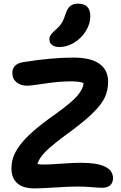

<svg xmlns="http://www.w3.org/2000/svg" viewBox="-20 -1068 668 1057"><path d="M307.1 -809.1Q280.8 -809.1 266.4 -820.6Q252 -832 252 -851.1Q252 -865.7 260.3 -877.2Q268.6 -888.7 288.1 -905.8Q310.1 -924.8 321 -943.4Q332 -961.9 341.8 -993.2Q352.1 -1023.9 368.2 -1035.9Q384.3 -1047.9 409.2 -1047.9Q477.1 -1047.9 477.1 -979Q477.1 -936 452.1 -896.2Q427.2 -856.4 387.9 -832.8Q348.6 -809.1 307.1 -809.1ZM171.9 -30.8Q104.5 -30.8 73.7 -60.3Q43 -89.8 43 -140.1Q43 -172.4 52.5 -201.2Q62 -230 87.6 -265.9Q113.3 -301.8 162.1 -344.7Q210.9 -387.7 285.2 -439.9Q372.6 -502.4 405 -539.8Q437.5 -577.1 439.9 -610.8Q417.5 -620.1 370.1 -620.1Q306.2 -620.1 228 -608.2Q149.9 -596.2 128.9 -596.2Q94.2 -596.2 71 -615Q47.9 -633.8 47.9 -667Q47.9 -689.5 62 -704.8Q76.2 -720.2 103 -725.1Q261.7 -751 383.8 -751Q480 -751 527.6 -716.8Q575.2 -682.6 575.2 -618.2Q575.2 -571.3 557.6 -533Q540 -494.6 494.9 -449.5Q449.7 -404.3 365.2 -341.8Q271 -273.4 233.2 -235.8Q195.3 -198.2 186 -165Q199.2 -162.1 220.2 -162.1Q249 -162.1 318.1 -167Q387.2 -171.9 425.8 -171.9Q602.1 -171.9 602.1 -86.9Q602.1 -61.5 586.2 -47.9Q570.3 -34.2 543 -34.2Q525.4 -34.2 485.6 -37.6Q445.8 -41 407.2 -41Q362.3 -41 283.2 -35.9Q204.1 -30.8 171.9 -30.8Z"/></svg>

Font: Shantell Sans Bouncy
Style: Regular
Weight: 600
Designer: Stephen Nixon, Anya Danilova, Shantell Martin
Foundry: Arrow Type
Version: Version 1.006;[9816181b4]